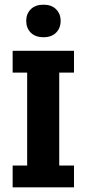

<svg xmlns="http://www.w3.org/2000/svg" viewBox="-20 -800 370 820"><path d="M34 0V-93H96V-490H34V-583H296V-490H233V-93H296V0ZM166 -641Q131 -641 111.5 -660.5Q92 -680 92 -711Q92 -741 111.5 -760.5Q131 -780 166 -780Q200 -780 219.5 -760.5Q239 -741 239 -711Q239 -680 219.5 -660.5Q200 -641 166 -641Z"/></svg>

Font: Rokkitt
Style: Bold
Weight: 700
Designer: Vernon Adams
Foundry: Vernon Adams
Version: Version 3.103